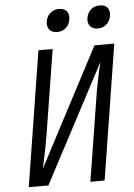

<svg xmlns="http://www.w3.org/2000/svg" viewBox="-62 -988 723 1034"><g transform="rotate(-5 300.0 -471.0)"><path d="M51 0 167 -730H244L172 -280Q164 -230 153 -176Q142 -122 135 -92L470 -730H577L461 0H384L456 -450Q460 -479 467 -514Q474 -549 481 -582Q488 -615 494 -638L157 0ZM497 -819Q469 -819 455 -835.5Q441 -852 445 -880Q450 -909 469.5 -925.5Q489 -942 517 -942Q544 -942 558 -925.5Q572 -909 567 -880Q562 -852 543 -835.5Q524 -819 497 -819ZM277 -819Q249 -819 235 -835.5Q221 -852 225 -880Q230 -909 249.5 -925.5Q269 -942 297 -942Q324 -942 338 -925.5Q352 -909 347 -880Q343 -852 323.5 -835.5Q304 -819 277 -819Z"/></g></svg>

Font: JetBrains Mono NL Light
Style: Italic
Weight: 300
Italic angle: -9°
Designer: Philipp Nurullin, Konstantin Bulenkov
Foundry: JetBrains
Version: Version 2.304; ttfautohint (v1.8.4.7-5d5b)